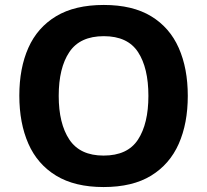

<svg xmlns="http://www.w3.org/2000/svg" viewBox="-20 -745 836 775"><path d="M738 -358Q738 -247 701.5 -164.5Q665 -82 590 -36Q515 10 398 10Q282 10 206.5 -36Q131 -82 94.5 -165Q58 -248 58 -359Q58 -470 94.5 -552Q131 -634 206.5 -679.5Q282 -725 399 -725Q515 -725 590 -679.5Q665 -634 701.5 -551.5Q738 -469 738 -358ZM217 -358Q217 -246 260 -181.5Q303 -117 398 -117Q495 -117 537 -181.5Q579 -246 579 -358Q579 -471 537 -535Q495 -599 399 -599Q303 -599 260 -535Q217 -471 217 -358Z"/></svg>

Font: Noto Sans Adlam
Style: Regular
Weight: 400
Designer: Mark Jamra, Neil Patel
Foundry: JamraPatel LLC
Version: Version 3.001